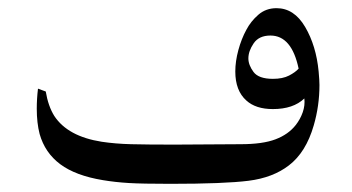

<svg xmlns="http://www.w3.org/2000/svg" viewBox="-20 -444 862 470"><path d="M760 -269Q762 -247 762 -236Q762 -185 748 -137Q729 -71 687 -39Q648 -9 588.5 -1.5Q529 6 397 6Q328 6 295 4Q262 2 232 -3Q165 -14 127.5 -42Q90 -70 77 -116Q70 -143 70 -178Q70 -202 73 -227L92 -220Q98 -184 113 -160Q146 -110 229 -97Q262 -92 301 -91Q340 -90 407 -90L569 -91Q623 -91 654.5 -103Q686 -115 704 -138Q715 -152 721 -169Q727 -186 725 -203Q698 -177 648 -177Q606 -177 583 -198Q556 -222 556 -269Q556 -294 563.5 -321.5Q571 -349 583 -371Q594 -392 612.5 -408Q631 -424 657 -424Q700 -424 727 -378Q754 -332 760 -269ZM642 -357Q614 -357 601 -338Q588 -319 588 -301Q588 -285 600.5 -268Q613 -251 648 -251Q672 -251 687.5 -259Q703 -267 711 -276Q694 -357 642 -357Z"/></svg>

Font: Mirza
Style: Regular
Weight: 400
Designer: Arabic design by Kourosh Beigpour, Latin design by Eduardo Tunni, engineering by Lasse Fister
Version: Version 1.000